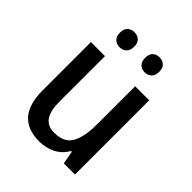

<svg xmlns="http://www.w3.org/2000/svg" viewBox="-207 -854 986 986"><g transform="rotate(45 285.5 -361.5)"><path d="M495 -539V0H414L401 -71H395Q372 -30 332 -10Q292 10 245 10Q72 10 72 -187V-539H174V-205Q174 -76 266 -76Q339 -76 366 -123.5Q393 -171 393 -263V-539ZM143 -679Q143 -707 158 -720Q173 -733 194 -733Q216 -733 231 -720Q246 -707 246 -679Q246 -651 231 -637.5Q216 -624 194 -624Q173 -624 158 -637.5Q143 -651 143 -679ZM326 -679Q326 -707 340.5 -720Q355 -733 377 -733Q398 -733 413 -720Q428 -707 428 -679Q428 -651 413 -637.5Q398 -624 377 -624Q355 -624 340.5 -637.5Q326 -651 326 -679Z"/></g></svg>

Font: Noto Sans Thai SemCond Med
Style: Regular
Weight: 500
Width: 4
Designer: Monotype Design Team
Foundry: Monotype Imaging Inc.
Version: Version 2.002; ttfautohint (v1.8.4.7-5d5b)